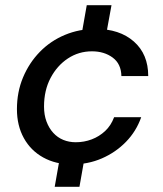

<svg xmlns="http://www.w3.org/2000/svg" viewBox="-20 -619 624 737"><path d="M190 98 217 -55H312L285 98ZM286 -446 313 -599H408L380 -446ZM256 12Q194 12 146 -14.5Q98 -41 71.5 -89Q45 -137 45 -200Q45 -266 68.5 -322Q92 -378 133 -420Q174 -462 229 -485Q284 -508 347 -508Q439 -508 494 -459.5Q549 -411 549 -327H446Q445 -374 412.5 -398Q380 -422 333 -422Q282 -422 240.5 -394.5Q199 -367 174 -319.5Q149 -272 149 -210Q149 -178 158.5 -152.5Q168 -127 184.5 -109Q201 -91 223 -82Q245 -73 271 -73Q303 -73 332 -84Q361 -95 383.5 -116Q406 -137 418 -169H522Q503 -115 463.5 -74.5Q424 -34 371 -11Q318 12 256 12Z"/></svg>

Font: DM Sans 24pt Medium
Style: Italic
Weight: 500
Italic angle: -10°
Designer: Colophon Foundry, Jonny Pinhorn
Foundry: Colophon Foundry
Version: Version 4.004;gftools[0.9.30]